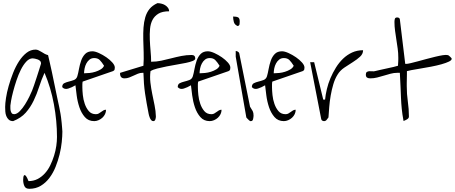

<svg xmlns="http://www.w3.org/2000/svg" viewBox="-20 -768 2888 1219"><path d="M127 374Q127 365.2 128.4 356Q129.9 346.7 134.3 344.2Q138.7 341.8 145 349.6Q151.4 357.4 161.1 381.8Q192.4 381.8 218.3 368.7Q244.1 355.5 264.6 333Q285.2 310.5 299.3 281.2Q313.5 252 323.2 220.7Q333 189.5 337.4 158.7Q341.8 127.9 341.8 101.6Q341.8 0 322.3 -106Q302.7 -211.9 262.7 -305.7Q243.2 -262.7 228.5 -216.8Q213.9 -170.9 193.4 -128.4Q172.9 -85.9 143.1 -52.2Q113.3 -18.6 63.5 1Q45.9 1 35.6 -8.3Q25.4 -17.6 20 -31.2Q14.6 -44.9 13.7 -60.1Q12.7 -75.2 12.7 -88.9Q12.7 -110.4 18.1 -146Q23.4 -181.6 35.2 -222.7Q46.9 -263.7 63 -304.7Q79.1 -345.7 100.6 -378.9Q122.1 -412.1 148.4 -432.6Q174.8 -453.1 206.1 -453.1Q215.8 -453.1 225.6 -448.2Q235.4 -443.4 245.1 -437.5L264.6 -425.8Q274.4 -420.9 285.2 -418Q288.1 -405.3 294.9 -376Q301.8 -346.7 309.6 -310.1Q317.4 -273.4 325.7 -232.4Q334 -191.4 341.8 -154.8Q349.6 -118.2 356 -88.4Q362.3 -58.6 364.3 -44.9Q365.2 -38.1 367.7 -22Q370.1 -5.9 371.6 12.2Q373 30.3 374.5 45.9Q376 61.5 376 67.4Q376 95.7 372.1 133.8Q368.2 171.9 358.4 211.9Q348.6 252 333 291Q317.4 330.1 293.9 361.3Q270.5 392.6 238.8 411.6Q207 430.7 166 430.7Q142.6 430.7 134.8 413.1Q127 395.5 127 374ZM45.9 -97.7V-81.1Q45.9 -72.3 47.9 -64Q49.8 -55.7 54.7 -49.3Q59.6 -43 70.3 -43Q87.9 -43.9 106 -62.5Q124 -81.1 139.2 -105.5Q154.3 -129.9 166.5 -154.8Q178.7 -179.7 183.6 -192.4Q187.5 -201.2 195.8 -225.6Q204.1 -250 212.9 -276.9Q221.7 -303.7 229.5 -328.6Q237.3 -353.5 240.2 -363.3V-368.2Q240.2 -376 233.9 -381.8Q227.5 -387.7 219.2 -390.6Q210.9 -393.6 202.1 -395.5Q193.4 -397.5 187.5 -397.5Q166 -397.5 147 -377Q127.9 -356.4 112.3 -325.2Q96.7 -293.9 84.5 -257.3Q72.3 -220.7 63.5 -187Q54.7 -153.3 50.3 -128.4Q45.9 -103.5 45.9 -97.7Z M459 -226.6Q436.5 -212.9 413.1 -205.6Q389.6 -198.2 375 -214.8Q375 -233.4 387.7 -239.7Q400.4 -246.1 416.5 -250Q432.6 -253.9 448.7 -259.8Q464.8 -265.6 470.7 -283.2Q476.6 -302.7 481.4 -330.1Q486.3 -357.4 495.1 -382.8Q503.9 -408.2 520.5 -425.3Q537.1 -442.4 566.4 -442.4Q583 -442.4 607.9 -431.2Q632.8 -419.9 655.3 -404.3Q677.7 -388.7 693.4 -371.1Q709 -353.5 709 -338.9Q709 -332 707.5 -326.2Q706.1 -320.3 697.3 -316.4L504.9 -250L503.9 -245.1Q503.9 -241.2 502.9 -234.4V-222.7Q502.9 -215.8 502.9 -212.9Q502.9 -193.4 505.9 -164.6Q508.8 -135.7 518.1 -108.9Q527.3 -82 543.9 -62.5Q560.5 -43 588.9 -43Q599.6 -43 606.9 -47.4Q614.3 -51.8 621.6 -57.1Q628.9 -62.5 636.2 -66.9Q643.6 -71.3 653.3 -71.3Q653.3 -56.6 647 -43.5Q640.6 -30.3 629.9 -20.5Q619.1 -10.7 605.5 -4.9Q591.8 1 578.1 1Q541 1 518.6 -24.9Q496.1 -50.8 483.9 -87.4Q471.7 -124 466.8 -162.6Q461.9 -201.2 459 -226.6ZM578.1 -399.4Q560.5 -399.4 548.3 -389.6Q536.1 -379.9 528.3 -365.2Q520.5 -350.6 517.1 -333.5Q513.7 -316.4 513.7 -302.7Q529.3 -302.7 548.3 -304.7Q567.4 -306.6 585.9 -312.5Q604.5 -318.4 619.6 -327.6Q634.8 -336.9 640.6 -350.6Q626 -374 613.3 -386.7Q600.6 -399.4 578.1 -399.4Z M884.8 -305.7Q869.1 -305.7 855 -299.8Q840.8 -293.9 827.6 -287.6Q814.5 -281.2 800.3 -275.9Q786.1 -270.5 770.5 -270.5Q742.2 -270.5 742.2 -301.8V-303.7Q742.2 -304.7 743.2 -305.7L890.6 -350.6Q893.6 -393.6 892.1 -436Q890.6 -478.5 889.6 -518.1Q888.7 -557.6 891.1 -592.8Q893.6 -627.9 902.3 -658.2Q911.1 -688.5 929.2 -710.9Q947.3 -733.4 979.5 -748Q990.2 -748 1003.4 -745.1Q1016.6 -742.2 1027.3 -735.8Q1038.1 -729.5 1045.9 -719.2Q1053.7 -709 1053.7 -696.3Q1010.7 -696.3 985.8 -681.2Q960.9 -666 948.2 -641.6Q935.5 -617.2 932.6 -584.5Q929.7 -551.8 931.2 -516.1Q932.6 -480.5 936 -444.3Q939.5 -408.2 939.5 -376Q972.7 -376 1004.4 -382.8Q1036.1 -389.6 1067.9 -397.9Q1099.6 -406.2 1131.8 -412.6Q1164.1 -418.9 1196.3 -418.9Q1219.7 -418.9 1219.7 -396.5Q1219.7 -387.7 1203.1 -380.9Q1186.5 -374 1160.2 -368.7Q1133.8 -363.3 1101.6 -357.9Q1069.3 -352.5 1037.6 -346.2Q1005.9 -339.8 978.5 -333Q951.2 -326.2 935.5 -316.4Q930.7 -279.3 935.1 -242.7Q939.5 -206.1 946.8 -170.4Q954.1 -134.8 961.4 -99.1Q968.8 -63.5 969.7 -28.3Q969.7 -19.5 966.3 -9.3Q962.9 1 953.1 1Q945.3 1 940.4 -4.9Q935.5 -10.7 932.1 -18.1Q928.7 -25.4 926.8 -32.7Q924.8 -40 923.8 -44.9Q917 -81.1 911.1 -112.8Q905.3 -144.5 900.9 -175.3Q896.5 -206.1 894 -237.3Q891.6 -268.6 890.6 -305.7Z M1192.4 -226.6Q1169.9 -212.9 1146.5 -205.6Q1123 -198.2 1108.4 -214.8Q1108.4 -233.4 1121.1 -239.7Q1133.8 -246.1 1149.9 -250Q1166 -253.9 1182.1 -259.8Q1198.2 -265.6 1204.1 -283.2Q1210 -302.7 1214.8 -330.1Q1219.7 -357.4 1228.5 -382.8Q1237.3 -408.2 1253.9 -425.3Q1270.5 -442.4 1299.8 -442.4Q1316.4 -442.4 1341.3 -431.2Q1366.2 -419.9 1388.7 -404.3Q1411.1 -388.7 1426.8 -371.1Q1442.4 -353.5 1442.4 -338.9Q1442.4 -332 1440.9 -326.2Q1439.5 -320.3 1430.7 -316.4L1238.3 -250L1237.3 -245.1Q1237.3 -241.2 1236.3 -234.4V-222.7Q1236.3 -215.8 1236.3 -212.9Q1236.3 -193.4 1239.3 -164.6Q1242.2 -135.7 1251.5 -108.9Q1260.7 -82 1277.3 -62.5Q1293.9 -43 1322.3 -43Q1333 -43 1340.3 -47.4Q1347.7 -51.8 1355 -57.1Q1362.3 -62.5 1369.6 -66.9Q1377 -71.3 1386.7 -71.3Q1386.7 -56.6 1380.4 -43.5Q1374 -30.3 1363.3 -20.5Q1352.5 -10.7 1338.9 -4.9Q1325.2 1 1311.5 1Q1274.4 1 1252 -24.9Q1229.5 -50.8 1217.3 -87.4Q1205.1 -124 1200.2 -162.6Q1195.3 -201.2 1192.4 -226.6ZM1311.5 -399.4Q1293.9 -399.4 1281.7 -389.6Q1269.5 -379.9 1261.7 -365.2Q1253.9 -350.6 1250.5 -333.5Q1247.1 -316.4 1247.1 -302.7Q1262.7 -302.7 1281.7 -304.7Q1300.8 -306.6 1319.3 -312.5Q1337.9 -318.4 1353 -327.6Q1368.2 -336.9 1374 -350.6Q1359.4 -374 1346.7 -386.7Q1334 -399.4 1311.5 -399.4Z M1476.6 -444.3Q1482.4 -444.3 1489.7 -440.4Q1497.1 -436.5 1499 -429.7L1567.4 -90.8Q1579.1 -73.2 1584.5 -62.5Q1589.8 -51.8 1589.8 -34.2Q1589.8 -25.4 1586.9 -12.2Q1584 1 1573.2 1H1569.3Q1567.4 1 1567.4 0Q1565.4 -1 1561.5 -3.9L1546.9 -18.6Q1543.9 -21.5 1543.9 -22.5L1476.6 -408.2ZM1460 -663.1Q1481.4 -663.1 1491.7 -657.7Q1502 -652.3 1502 -631.8Q1502 -625 1501 -615.2Q1500 -605.5 1489.3 -602.5Q1469.7 -610.4 1464.8 -627.9Q1460 -645.5 1460 -663.1Z M1663.1 -226.6Q1640.6 -212.9 1617.2 -205.6Q1593.8 -198.2 1579.1 -214.8Q1579.1 -233.4 1591.8 -239.7Q1604.5 -246.1 1620.6 -250Q1636.7 -253.9 1652.8 -259.8Q1668.9 -265.6 1674.8 -283.2Q1680.7 -302.7 1685.5 -330.1Q1690.4 -357.4 1699.2 -382.8Q1708 -408.2 1724.6 -425.3Q1741.2 -442.4 1770.5 -442.4Q1787.1 -442.4 1812 -431.2Q1836.9 -419.9 1859.4 -404.3Q1881.8 -388.7 1897.5 -371.1Q1913.1 -353.5 1913.1 -338.9Q1913.1 -332 1911.6 -326.2Q1910.2 -320.3 1901.4 -316.4L1709 -250L1708 -245.1Q1708 -241.2 1707 -234.4V-222.7Q1707 -215.8 1707 -212.9Q1707 -193.4 1710 -164.6Q1712.9 -135.7 1722.2 -108.9Q1731.4 -82 1748 -62.5Q1764.6 -43 1793 -43Q1803.7 -43 1811 -47.4Q1818.4 -51.8 1825.7 -57.1Q1833 -62.5 1840.3 -66.9Q1847.7 -71.3 1857.4 -71.3Q1857.4 -56.6 1851.1 -43.5Q1844.7 -30.3 1834 -20.5Q1823.2 -10.7 1809.6 -4.9Q1795.9 1 1782.2 1Q1745.1 1 1722.7 -24.9Q1700.2 -50.8 1688 -87.4Q1675.8 -124 1670.9 -162.6Q1666 -201.2 1663.1 -226.6ZM1782.2 -399.4Q1764.6 -399.4 1752.4 -389.6Q1740.2 -379.9 1732.4 -365.2Q1724.6 -350.6 1721.2 -333.5Q1717.8 -316.4 1717.8 -302.7Q1733.4 -302.7 1752.4 -304.7Q1771.5 -306.6 1790 -312.5Q1808.6 -318.4 1823.7 -327.6Q1838.9 -336.9 1844.7 -350.6Q1830.1 -374 1817.4 -386.7Q1804.7 -399.4 1782.2 -399.4Z M1974.6 -373 2032.2 -135.7H2043.9Q2046.9 -167 2055.2 -202.1Q2063.5 -237.3 2078.1 -272Q2092.8 -306.6 2112.8 -338.9Q2132.8 -371.1 2158.2 -395.5Q2183.6 -419.9 2215.3 -434.6Q2247.1 -449.2 2285.2 -449.2Q2285.2 -425.8 2266.1 -408.2Q2247.1 -390.6 2220.7 -374Q2194.3 -357.4 2166.5 -338.9Q2138.7 -320.3 2123 -293.9Q2106.4 -267.6 2096.2 -232.9Q2085.9 -198.2 2079.6 -161.6Q2073.2 -125 2070.3 -88.4Q2067.4 -51.8 2065.4 -22.5Q2059.6 -13.7 2053.2 -6.3Q2046.9 1 2037.1 1Q2033.2 1 2027.3 -1.5Q2021.5 -3.9 2019.5 -11.7L1949.2 -373Z M2502 -305.7Q2480.5 -305.7 2459 -299.8Q2437.5 -293.9 2416.5 -287.6Q2395.5 -281.2 2374.5 -275.9Q2353.5 -270.5 2331.1 -270.5Q2318.4 -270.5 2310.5 -275.4Q2302.7 -280.3 2302.7 -294.9Q2302.7 -306.6 2309.1 -311Q2315.4 -315.4 2324.7 -315.9Q2334 -316.4 2344.2 -315.4Q2354.5 -314.5 2360.4 -316.4Q2368.2 -318.4 2389.2 -323.2Q2410.2 -328.1 2433.6 -333Q2457 -337.9 2478 -342.8Q2499 -347.7 2506.8 -350.6Q2506.8 -353.5 2507.3 -360.8Q2507.8 -368.2 2508.3 -376.5Q2508.8 -384.8 2508.8 -391.6V-402.3Q2508.8 -431.6 2504.9 -459.5Q2501 -487.3 2496.6 -515.6Q2492.2 -543.9 2488.3 -572.3Q2484.4 -600.6 2484.4 -628.9Q2484.4 -638.7 2486.8 -647.9Q2489.3 -657.2 2502 -657.2Q2506.8 -657.2 2512.2 -654.8Q2517.6 -652.3 2518.6 -645.5L2552.7 -363.3Q2553.7 -362.3 2554.7 -362.3H2557.6Q2567.4 -362.3 2587.9 -367.2Q2608.4 -372.1 2633.8 -378.9Q2659.2 -385.7 2688 -393.6Q2716.8 -401.4 2743.2 -407.7Q2769.5 -414.1 2791 -417.5Q2812.5 -420.9 2824.2 -418Q2828.1 -417 2836.9 -408.7Q2845.7 -400.4 2847.7 -396.5Q2849.6 -386.7 2831.1 -377.4Q2812.5 -368.2 2782.7 -359.9Q2752.9 -351.6 2716.8 -344.7Q2680.7 -337.9 2647.9 -332.5Q2615.2 -327.1 2591.8 -322.8Q2568.4 -318.4 2563.5 -316.4V-296.9Q2563.5 -284.2 2563 -269Q2562.5 -253.9 2562.5 -240.2V-220.7Q2562.5 -170.9 2569.3 -123.5Q2576.2 -76.2 2576.2 -28.3Q2576.2 -21.5 2572.3 -17.1Q2568.4 -12.7 2562.5 -9.3Q2556.6 -5.9 2550.8 -3.4Q2544.9 -1 2542 0Q2534.2 -42 2530.8 -76.7Q2527.3 -111.3 2525.9 -145.5Q2524.4 -179.7 2522.9 -218.3Q2521.5 -256.8 2518.6 -305.7Z"/></svg>

Font: Waiting for the Sunrise
Style: Regular
Weight: 300
Version: Version 1.001 2001